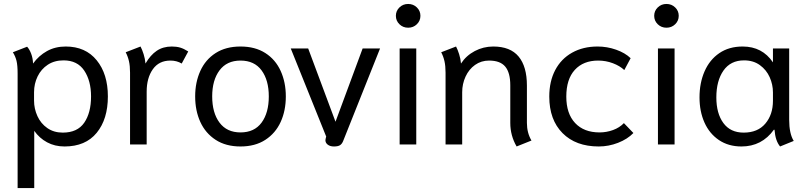

<svg xmlns="http://www.w3.org/2000/svg" viewBox="-20 -730 4075 970"><path d="M69 -358Q69 -400 63.5 -422.5Q58 -445 45 -466L117 -494Q129 -481 137.5 -458.5Q146 -436 147 -409Q176 -449 217.5 -472Q259 -495 312 -495Q412 -495 468.5 -425.5Q525 -356 525 -243Q525 -128 468.5 -59Q412 10 306 10Q257 10 218 -11Q179 -32 153 -69V220H69ZM440 -243Q440 -322 405.5 -373.5Q371 -425 301 -425Q255 -425 221.5 -403Q188 -381 170 -344Q152 -307 152 -264V-222Q152 -181 169 -143.5Q186 -106 219 -83Q252 -60 297 -60Q371 -60 405.5 -110Q440 -160 440 -243Z M637 -363Q637 -397 631.5 -421Q626 -445 615 -466L690 -495Q698 -480 705.5 -456.5Q713 -433 715 -409Q740 -452 772 -473.5Q804 -495 848 -495Q872 -495 890.5 -489.5Q909 -484 931 -470L898 -409Q873 -424 841 -424Q783 -424 752 -380Q721 -336 721 -267V0H637Z M966 -243Q966 -314 992 -371.5Q1018 -429 1069.5 -462Q1121 -495 1195 -495Q1269 -495 1320.5 -462Q1372 -429 1398 -371.5Q1424 -314 1424 -243Q1424 -171 1398 -114Q1372 -57 1320.5 -23.5Q1269 10 1195 10Q1121 10 1069.5 -23.5Q1018 -57 992 -114Q966 -171 966 -243ZM1338 -243Q1338 -325 1301.5 -374.5Q1265 -424 1195 -424Q1126 -424 1089 -374.5Q1052 -325 1052 -243Q1052 -160 1089 -110.5Q1126 -61 1195 -61Q1265 -61 1301.5 -110.5Q1338 -160 1338 -243Z M1624 -22Q1624 -25 1626 -33L1628 -40L1449 -485H1537L1675 -115L1812 -485H1900L1713 -16Q1707 -2 1697 4Q1687 10 1667 10Q1648 10 1636 1Q1624 -8 1624 -22Z M1980 -650Q1980 -675 1998 -692.5Q2016 -710 2042 -710Q2068 -710 2086 -692.5Q2104 -675 2104 -650Q2104 -625 2086 -607.5Q2068 -590 2042 -590Q2016 -590 1998 -607.5Q1980 -625 1980 -650ZM1999 -485H2083V0H1999Z M2558 -109V-299Q2558 -363 2532.5 -393.5Q2507 -424 2451 -424Q2411 -424 2380 -402Q2349 -380 2332 -343Q2315 -306 2315 -264V0H2231V-363Q2231 -397 2225.5 -421Q2220 -445 2209 -466L2284 -495Q2292 -480 2299.5 -456.5Q2307 -433 2309 -409Q2335 -449 2378.5 -472Q2422 -495 2472 -495Q2558 -495 2600 -444.5Q2642 -394 2642 -298V-109Q2642 -59 2665 -20L2590 10Q2558 -45 2558 -109Z M2755 -242Q2755 -319 2785 -376Q2815 -433 2870.5 -464Q2926 -495 2999 -495Q3047 -495 3092.5 -479Q3138 -463 3166 -436L3134 -376Q3112 -397 3076.5 -410.5Q3041 -424 3002 -424Q2927 -424 2884 -377Q2841 -330 2841 -242Q2841 -156 2885.5 -108.5Q2930 -61 3009 -61Q3044 -61 3077 -73Q3110 -85 3132 -108L3180 -58Q3150 -27 3102.5 -8.5Q3055 10 3005 10Q2889 10 2822 -57.5Q2755 -125 2755 -242Z M3285 -650Q3285 -675 3303 -692.5Q3321 -710 3347 -710Q3373 -710 3391 -692.5Q3409 -675 3409 -650Q3409 -625 3391 -607.5Q3373 -590 3347 -590Q3321 -590 3303 -607.5Q3285 -625 3285 -650ZM3304 -485H3388V0H3304Z M3514 -238Q3514 -311 3539.5 -369.5Q3565 -428 3614 -461.5Q3663 -495 3732 -495Q3831 -495 3885 -415V-485H3967V-125Q3967 -55 3990 -18L3921 10Q3897 -19 3893 -74L3890 -75Q3829 10 3726 10Q3660 10 3612 -22.5Q3564 -55 3539 -111Q3514 -167 3514 -238ZM3885 -221V-263Q3885 -303 3868.5 -340Q3852 -377 3819 -401Q3786 -425 3739 -425Q3671 -425 3635 -373.5Q3599 -322 3599 -238Q3599 -157 3634.5 -108.5Q3670 -60 3737 -60Q3808 -60 3846.5 -105.5Q3885 -151 3885 -221Z"/></svg>

Font: Niramit
Style: Regular
Weight: 400
Version: Version 1.000; ttfautohint (v1.6)